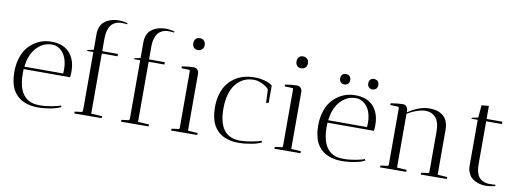

<svg xmlns="http://www.w3.org/2000/svg" viewBox="-60 -1100 3939 1453"><g transform="rotate(10 1910.0 -373.5)"><path d="M467.8 -263.2H110.8Q109.9 -252 109.9 -230Q109.9 -190.9 115.5 -158.7Q121.1 -126.5 130.4 -104.5Q139.6 -82.5 153.1 -65.9Q166.5 -49.3 180.9 -39.6Q195.3 -29.8 212.6 -23.9Q230 -18.1 245.4 -16.1Q260.7 -14.2 277.8 -14.2Q322.3 -14.2 371.8 -23.7Q421.4 -33.2 436 -41L442.9 -30.8Q419.4 -16.1 367.4 -6.1Q315.4 3.9 268.1 3.9Q246.6 3.9 226.8 1.7Q207 -0.5 183.8 -7.3Q160.6 -14.2 141.4 -24.7Q122.1 -35.2 103.8 -53.2Q85.4 -71.3 72.8 -95Q60.1 -118.7 52.5 -153.1Q44.9 -187.5 44.9 -229Q44.9 -283.7 58.1 -329.6Q71.3 -375.5 93.3 -406.5Q115.2 -437.5 145.3 -459.5Q175.3 -481.4 207.8 -492.2Q240.2 -502.9 274.9 -503.9Q380.4 -506.8 430.7 -441.2Q481 -375.5 467.8 -263.2ZM259.8 -480Q203.6 -468.8 163.3 -418Q123 -367.2 112.8 -282.2H411.1Q417 -345.2 400.4 -394Q383.8 -442.9 346.7 -466.8Q309.6 -490.7 259.8 -480Z M607.9 -481.9H556.6L564.9 -490.2L607.9 -499V-621.1Q607.9 -650.4 617.2 -673.6Q626.5 -696.8 641.4 -710.9Q656.2 -725.1 676.5 -734.4Q696.8 -743.7 716.8 -747.3Q736.8 -751 757.8 -751Q776.4 -751 793.5 -748.3Q810.5 -745.6 818.4 -743.2L825.7 -740.2L822.8 -732.9Q798.8 -735.8 781.7 -735.8Q767.6 -735.8 754.9 -733.4Q742.2 -731 726.3 -722.4Q710.4 -713.9 699.5 -699.7Q688.5 -685.5 680.7 -659.2Q672.9 -632.8 672.9 -598.1V-500H793.9V-481.9H672.9V-20L757.8 -15.1Q757.8 -14.6 757.3 -7.6Q756.8 -0.5 756.8 0L545.9 1Q545.9 -1.5 546.4 -6.1Q546.9 -10.7 546.9 -13.2L598.6 -20Q607.9 -21 607.9 -34.2Z M967.8 -481.9H916.5L924.8 -490.2L967.8 -499V-621.1Q967.8 -650.4 977.1 -673.6Q986.3 -696.8 1001.2 -710.9Q1016.1 -725.1 1036.4 -734.4Q1056.6 -743.7 1076.7 -747.3Q1096.7 -751 1117.7 -751Q1136.2 -751 1153.3 -748.3Q1170.4 -745.6 1178.2 -743.2L1185.5 -740.2L1182.6 -732.9Q1158.7 -735.8 1141.6 -735.8Q1127.4 -735.8 1114.7 -733.4Q1102.1 -731 1086.2 -722.4Q1070.3 -713.9 1059.3 -699.7Q1048.3 -685.5 1040.5 -659.2Q1032.7 -632.8 1032.7 -598.1V-500H1153.8V-481.9H1032.7V-20L1117.7 -15.1Q1117.7 -14.6 1117.2 -7.6Q1116.7 -0.5 1116.7 0L905.8 1Q905.8 -1.5 906.2 -6.1Q906.7 -10.7 906.7 -13.2L958.5 -20Q967.8 -21 967.8 -34.2Z M1416.5 -459V-20L1491.7 -15.1Q1491.7 -14.6 1491.2 -7.6Q1490.7 -0.5 1490.7 0L1290.5 1Q1290.5 -8.3 1291.5 -13.2L1343.8 -20Q1349.6 -20 1351.6 -28.8V-467.8Q1349.6 -475.1 1345.7 -475.1L1285.6 -477.1L1286.6 -491.2Q1339.4 -500 1376.5 -500Q1396 -500 1406.2 -487.1Q1416.5 -474.1 1416.5 -459ZM1340.8 -679.2Q1340.8 -700.2 1352.5 -712.6Q1364.3 -725.1 1382.8 -725.1Q1403.8 -725.1 1416.3 -712.6Q1428.7 -700.2 1428.7 -679.2Q1428.7 -657.7 1415.5 -645.8Q1402.3 -633.8 1382.8 -633.8Q1362.8 -633.8 1351.8 -646.7Q1340.8 -659.7 1340.8 -679.2Z M1962.4 -328.1 1957.5 -433.1Q1936 -456.1 1904.1 -470.9Q1872.1 -485.8 1841.3 -485.8Q1755.9 -485.8 1703.6 -419.7Q1651.4 -353.5 1651.4 -231Q1651.4 -14.2 1816.4 -14.2Q1848.1 -14.2 1886.7 -20.3Q1925.3 -26.4 1949.5 -32.7Q1973.6 -39.1 1977.5 -42L1984.4 -30.8Q1960.9 -16.1 1908.4 -6.1Q1856 3.9 1809.6 3.9Q1787.6 3.9 1767.8 1.7Q1748 -0.5 1724.9 -7.3Q1701.7 -14.2 1682.6 -24.7Q1663.6 -35.2 1645.3 -53.5Q1627 -71.8 1614.3 -95.5Q1601.6 -119.1 1594 -153.6Q1586.4 -188 1586.4 -230Q1586.4 -284.7 1599.6 -329.8Q1612.8 -375 1634.5 -405.5Q1656.2 -436 1686.3 -457.8Q1716.3 -479.5 1748.5 -490.2Q1780.8 -501 1816.4 -503.9Q1865.7 -507.8 1912.8 -496.8Q1960 -485.8 1981.4 -465.8V-335Z M2210 -459V-20L2285.2 -15.1Q2285.2 -14.6 2284.7 -7.6Q2284.2 -0.5 2284.2 0L2084 1Q2084 -8.3 2085 -13.2L2137.2 -20Q2143.1 -20 2145 -28.8V-467.8Q2143.1 -475.1 2139.2 -475.1L2079.1 -477.1L2080.1 -491.2Q2132.8 -500 2169.9 -500Q2189.5 -500 2199.7 -487.1Q2210 -474.1 2210 -459ZM2134.3 -679.2Q2134.3 -700.2 2146 -712.6Q2157.7 -725.1 2176.3 -725.1Q2197.3 -725.1 2209.7 -712.6Q2222.2 -700.2 2222.2 -679.2Q2222.2 -657.7 2209 -645.8Q2195.8 -633.8 2176.3 -633.8Q2156.2 -633.8 2145.3 -646.7Q2134.3 -659.7 2134.3 -679.2Z M2802.7 -263.2H2445.8Q2444.8 -252 2444.8 -230Q2444.8 -190.9 2450.4 -158.7Q2456.1 -126.5 2465.3 -104.5Q2474.6 -82.5 2488 -65.9Q2501.5 -49.3 2515.9 -39.6Q2530.3 -29.8 2547.6 -23.9Q2564.9 -18.1 2580.3 -16.1Q2595.7 -14.2 2612.8 -14.2Q2657.2 -14.2 2706.8 -23.7Q2756.3 -33.2 2771 -41L2777.8 -30.8Q2754.4 -16.1 2702.4 -6.1Q2650.4 3.9 2603 3.9Q2581.5 3.9 2561.8 1.7Q2542 -0.5 2518.8 -7.3Q2495.6 -14.2 2476.3 -24.7Q2457 -35.2 2438.7 -53.2Q2420.4 -71.3 2407.7 -95Q2395 -118.7 2387.5 -153.1Q2379.9 -187.5 2379.9 -229Q2379.9 -283.7 2393.1 -329.6Q2406.2 -375.5 2428.2 -406.5Q2450.2 -437.5 2480.2 -459.5Q2510.3 -481.4 2542.7 -492.2Q2575.2 -502.9 2609.9 -503.9Q2715.3 -506.8 2765.6 -441.2Q2815.9 -375.5 2802.7 -263.2ZM2594.7 -480Q2538.6 -468.8 2498.3 -418Q2458 -367.2 2447.8 -282.2H2746.1Q2752 -345.2 2735.4 -394Q2718.8 -442.9 2681.6 -466.8Q2644.5 -490.7 2594.7 -480ZM2481.9 -609.9Q2481.9 -628.4 2492.2 -639.2Q2502.4 -649.9 2520 -649.9Q2538.1 -649.9 2548.6 -639.2Q2559.1 -628.4 2559.1 -609.9Q2559.1 -590.8 2548.1 -580.3Q2537.1 -569.8 2520 -569.8Q2502.4 -569.8 2492.2 -581.3Q2481.9 -592.8 2481.9 -609.9ZM2697.8 -609.9Q2697.8 -628.4 2708 -639.2Q2718.3 -649.9 2734.9 -649.9Q2753.4 -649.9 2764.2 -639.2Q2774.9 -628.4 2774.9 -609.9Q2774.9 -590.8 2763.7 -580.3Q2752.4 -569.8 2734.9 -569.8Q2717.8 -569.8 2707.8 -581.3Q2697.8 -592.8 2697.8 -609.9Z M2958 -466.8Q2956.5 -475.1 2951.7 -475.1L2890.6 -477.1L2891.6 -491.2Q2953.1 -500 2982.9 -500Q3000 -500 3010.3 -489.3Q3020.5 -478.5 3022 -464.8H3022.9V-443.8Q3106.4 -500.5 3179.7 -502.9Q3189.9 -503.4 3199.5 -502.9Q3209 -502.4 3225.6 -500Q3242.2 -497.6 3255.9 -492.7Q3269.5 -487.8 3284.7 -477.5Q3299.8 -467.3 3310.3 -453.6Q3320.8 -439.9 3327.9 -417.7Q3335 -395.5 3335 -368.2V-20L3409.7 -15.1Q3409.7 -14.6 3409.2 -7.6Q3408.7 -0.5 3408.7 0L3209 1Q3209 -8.3 3210 -13.2L3261.7 -20Q3270 -21 3270 -34.2V-342.8Q3270 -371.6 3264.4 -394.5Q3258.8 -417.5 3251 -431.6Q3243.2 -445.8 3230.7 -455.8Q3218.3 -465.8 3209 -470.5Q3199.7 -475.1 3187 -477.5Q3174.3 -480 3169.4 -480Q3164.6 -480 3157.7 -480Q3156.2 -480 3155.8 -480Q3096.7 -477.5 3022.9 -433.1V-20L3097.7 -15.1Q3097.7 -14.6 3097.2 -7.6Q3096.7 -0.5 3096.7 0L2896 1Q2896 -1.5 2896.5 -6.1Q2897 -10.7 2897 -13.2L2948.7 -20Q2958 -21 2958 -34.2Z M3570.8 -595.2 3626.5 -600.1V-500H3747.6V-481.9H3626.5V-147.9Q3626.5 -115.7 3633.5 -91.6Q3640.6 -67.4 3651.4 -53.7Q3662.1 -40 3678 -32Q3693.8 -23.9 3707.8 -21.5Q3721.7 -19 3738.8 -19Q3748.5 -19 3762.9 -20Q3777.3 -21 3777.8 -21L3780.8 -11.2Q3779.3 -11.2 3766.6 -8.1Q3753.9 -4.9 3736.1 -2.7Q3718.3 -0.5 3699.7 -1Q3680.7 -2 3663.6 -5.6Q3646.5 -9.3 3627.2 -18.6Q3607.9 -27.8 3594 -41.5Q3580.1 -55.2 3570.8 -78.1Q3561.5 -101.1 3561.5 -130.9V-481.9H3510.7L3518.6 -490.2L3562.5 -499Z"/></g></svg>

Font: Antic Didone
Style: Regular
Weight: 400
Designer: Santiago Orozco
Foundry: Santiago Orozco
Version: Version 2.000